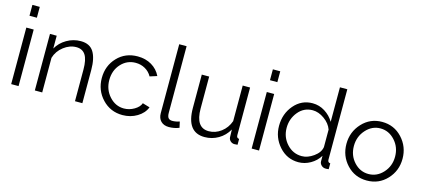

<svg xmlns="http://www.w3.org/2000/svg" viewBox="-58 -1214 3767 1709"><g transform="rotate(15 1825.5 -360.0)"><path d="M75 -630V-730H143V-630ZM75 0V-521H143V0Z M731 0H663V-291Q663 -383 635.5 -425.5Q608 -468 551 -468Q490 -468 435 -425.5Q380 -383 361 -319V0H293V-521H355V-403Q387 -460 447 -495Q507 -530 576 -530Q659 -530 695 -472Q731 -414 731 -305Z M1102 10Q990 10 915 -69.5Q840 -149 840 -262Q840 -375 913.5 -452.5Q987 -530 1101 -530Q1174 -530 1229.5 -497Q1285 -464 1313 -406L1247 -385Q1225 -425 1185.5 -447.5Q1146 -470 1098 -470Q1018 -470 963.5 -410.5Q909 -351 909 -262Q909 -174 965 -112Q1021 -50 1099 -50Q1149 -50 1194 -76.5Q1239 -103 1251 -139L1318 -119Q1296 -62 1236 -26Q1176 10 1102 10Z M1428 -730H1496V-118Q1496 -82 1508.5 -68.5Q1521 -55 1544 -55Q1577 -55 1611 -67L1623 -12Q1578 6 1529 6Q1482 6 1455 -21Q1428 -48 1428 -95Z M1692 -215V-521H1760V-227Q1760 -50 1881 -50Q1942 -50 1994 -89Q2046 -128 2069 -193V-521H2137V-82Q2137 -55 2161 -54V0Q2145 2 2129 2Q2108 0 2094 -14Q2080 -28 2079 -48L2077 -118Q2043 -58 1985 -24Q1927 10 1858 10Q1692 10 1692 -215Z M2291 -630V-730H2359V-630ZM2291 0V-521H2359V0Z M2474 -259Q2474 -371 2542 -450.5Q2610 -530 2712 -530Q2774 -530 2826 -497Q2878 -464 2909 -412V-730H2977V-82Q2977 -55 3001 -54V0Q2980 3 2970 2Q2948 1 2932.5 -14.5Q2917 -30 2917 -50V-101Q2886 -50 2833 -20Q2780 10 2723 10Q2617 10 2545.5 -70.5Q2474 -151 2474 -259ZM2909 -179V-340Q2890 -394 2836.5 -432Q2783 -470 2729 -470Q2648 -470 2596 -406.5Q2544 -343 2544 -259Q2544 -173 2600.5 -111.5Q2657 -50 2738 -50Q2792 -50 2846.5 -89Q2901 -128 2909 -179Z M3353 -530Q3464 -530 3538 -450Q3612 -370 3612 -259Q3612 -148 3538 -69Q3464 10 3353 10Q3242 10 3168.5 -69Q3095 -148 3095 -259Q3095 -370 3169 -450Q3243 -530 3353 -530ZM3353 -470Q3276 -470 3220 -407.5Q3164 -345 3164 -258Q3164 -171 3219.5 -110.5Q3275 -50 3353 -50Q3431 -50 3487 -111.5Q3543 -173 3543 -260Q3543 -347 3487 -408.5Q3431 -470 3353 -470Z"/></g></svg>

Font: Raleway-v4020
Style: Regular
Weight: 400
Designer: Matt McInerney, Pablo Impallari, Rodrigo Fuenzalida
Foundry: Matt McInerney, Pablo Impallari, Rodrigo Fuenzalida
Version: Version 4.020;PS 004.020;hotconv 1.0.88;makeotf.lib2.5.64775